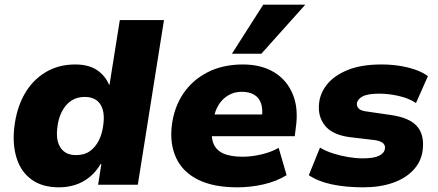

<svg xmlns="http://www.w3.org/2000/svg" viewBox="-20 -791 1875 822"><path d="M233 11Q161 11 115.5 -22Q70 -55 51.5 -113Q33 -171 41 -244Q50 -325 83.5 -385.5Q117 -446 173 -480.5Q229 -515 302 -515Q359 -515 394.5 -491.5Q430 -468 447 -428L449 -429L493 -705H682L570 0H400L414 -89H411Q391 -55 363 -32.5Q335 -10 302 0.5Q269 11 233 11ZM306 -127Q341 -127 365 -144Q389 -161 404 -191.5Q419 -222 423 -263Q429 -316 408.5 -346Q388 -376 342 -376Q309 -376 284.5 -359.5Q260 -343 244.5 -312.5Q229 -282 225 -241Q219 -188 240 -157.5Q261 -127 306 -127Z M997 11Q894 11 828.5 -21.5Q763 -54 735 -113Q707 -172 715 -249Q724 -329 763.5 -388.5Q803 -448 868.5 -481.5Q934 -515 1020 -515Q1098 -515 1153 -482Q1208 -449 1233.5 -387.5Q1259 -326 1246 -241L1242 -208H860L875 -301H1113L1101 -286Q1106 -322 1098 -347Q1090 -372 1069 -385Q1048 -398 1015 -398Q983 -398 957.5 -383Q932 -368 916 -342Q900 -316 894 -281L889 -252Q882 -207 893.5 -177.5Q905 -148 936 -134Q967 -120 1019 -120Q1057 -120 1099.5 -130Q1142 -140 1173 -158L1207 -41Q1163 -14 1107.5 -1.5Q1052 11 997 11ZM973 -561 1107 -771H1287L1099 -561Z M1535 11Q1461 11 1401.5 -1.5Q1342 -14 1302 -41L1350 -159Q1375 -144 1406.5 -134Q1438 -124 1471 -118.5Q1504 -113 1533 -113Q1581 -113 1603.5 -124.5Q1626 -136 1628 -155Q1630 -169 1620 -178Q1610 -187 1586 -191L1476 -204Q1403 -214 1371.5 -253Q1340 -292 1346 -348Q1350 -392 1380.5 -430Q1411 -468 1469 -491.5Q1527 -515 1613 -515Q1652 -515 1688.5 -509.5Q1725 -504 1757 -493Q1789 -482 1812 -465L1761 -350Q1731 -370 1688 -380Q1645 -390 1604 -390Q1554 -390 1532 -378Q1510 -366 1508 -348Q1507 -335 1516 -326Q1525 -317 1548 -314L1651 -299Q1731 -288 1764 -252Q1797 -216 1790 -152Q1785 -102 1751.5 -65Q1718 -28 1662.5 -8.5Q1607 11 1535 11Z"/></svg>

Font: Nunito Sans 8pt Black
Style: Italic
Weight: 900
Italic angle: -9°
Version: Version 3.101;gftools[0.9.27]